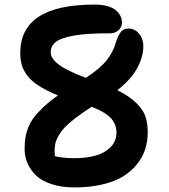

<svg xmlns="http://www.w3.org/2000/svg" viewBox="-20 -773 740 841"><path d="M307.1 47.9Q249 47.9 205.3 33.4Q161.6 19 136.5 -5.9Q111.3 -30.8 99.1 -61Q86.9 -91.3 87.9 -126Q88.4 -149.9 90.8 -168Q93.3 -186 101.8 -209.7Q110.4 -233.4 125.7 -254.6Q141.1 -275.9 168.2 -302Q195.3 -328.1 233.9 -355Q182.6 -376 149.2 -397.7Q115.7 -419.4 98.4 -443.4Q81.1 -467.3 74.7 -490.7Q68.4 -514.2 68.8 -544.9Q71.8 -752.9 393.1 -752.9Q455.1 -752.9 484.6 -730.2Q514.2 -707.5 514.2 -672.9Q514.2 -653.8 498 -639.9Q481.9 -626 460.9 -627Q364.7 -627.4 306.9 -617.7Q249 -607.9 225.6 -590.1Q202.1 -572.3 202.1 -543.9Q202.1 -516.6 238 -489.7Q273.9 -462.9 356 -432.1Q418.5 -472.7 447.5 -509.3Q476.6 -545.9 488.8 -590.8Q498 -620.1 510 -634Q522 -647.9 543.9 -647.9Q570.3 -647.9 589.1 -625.5Q607.9 -603 607.9 -570.8Q607.9 -525.4 581.3 -475.3Q554.7 -425.3 494.1 -377.9Q547.9 -351.1 577.9 -321Q607.9 -291 617.4 -262Q627 -232.9 627 -192.9Q627 -153.8 616 -119.4Q605 -85 580.3 -54Q555.7 -22.9 519.3 -0.5Q482.9 22 428.5 34.9Q374 47.9 307.1 47.9ZM219.2 -113.8Q219.2 -109.9 219.7 -101.6Q220.2 -93.3 220.2 -88.9Q254.9 -80.1 306.2 -80.1Q357.4 -80.1 397.7 -91.1Q438 -102.1 464.1 -128.2Q490.2 -154.3 490.2 -192.9Q490.2 -226.1 468 -252.9Q445.8 -279.8 381.8 -305.2Q328.1 -271 293.7 -242.4Q259.3 -213.9 243.9 -190.2Q228.5 -166.5 223.9 -150.4Q219.2 -134.3 219.2 -113.8Z"/></svg>

Font: Shantell Sans Irregular
Style: Regular
Weight: 600
Designer: Stephen Nixon, Anya Danilova, Shantell Martin
Foundry: Arrow Type
Version: Version 1.006;[9816181b4]